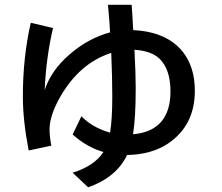

<svg xmlns="http://www.w3.org/2000/svg" viewBox="-20 -695 930 804"><path d="M202.1 -577.6Q173.3 -456.1 167 -317.9Q194.3 -400.4 270.5 -466.3Q348.1 -534.2 440.9 -559.6Q438.5 -609.4 432.1 -674.8H531.2Q534.2 -639.2 537.1 -579.6L538.1 -568.8Q677.7 -562 745.1 -478.5Q795.9 -414.6 795.9 -314.5Q795.9 -169.9 684.1 -94.2Q615.2 -47.9 512.2 -45.9Q467.3 47.9 349.1 89.4L284.2 28.3Q376 -0.5 413.1 -58.6Q344.2 -78.1 284.2 -131.8L320.8 -208Q367.7 -160.2 440.9 -139.6Q450.2 -195.8 450.2 -290.5Q450.2 -370.6 445.8 -473.6Q311.5 -430.2 230 -285.6Q187.5 -209.5 187.5 -152.8Q187.5 -123.5 194.8 -85L100.1 -64.9Q75.7 -190.4 75.7 -291.5Q75.7 -455.1 108.9 -599.6ZM543 -486.8Q548.3 -386.2 548.3 -325.7Q548.3 -203.6 537.1 -132.8Q693.8 -146.5 693.8 -312.5Q693.8 -404.8 647.5 -449.7Q614.3 -481.4 543 -486.8Z"/></svg>

Font: BIZ UDPGothic
Style: Bold
Weight: 700
Designer: TypeBank Co., Ltd.
Foundry: Morisawa Inc.
Version: Version 1.051